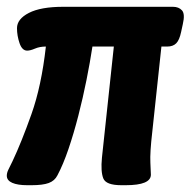

<svg xmlns="http://www.w3.org/2000/svg" viewBox="-35 -543 561 565"><path d="M45 2Q17 2 1 -5Q-15 -12 -15 -26Q-15 -34 -10.5 -43.5Q-6 -53 2 -69Q28 -124 57.5 -207Q87 -290 100 -406Q82 -406 68 -400Q54 -394 45 -394Q30 -394 22.5 -416Q15 -438 15 -460Q15 -487 50 -505Q85 -523 151 -523H474Q491 -523 500.5 -512.5Q510 -502 503 -472L498 -449Q493 -425 483.5 -415.5Q474 -406 457 -406H440L413 -154Q406 -94 407.5 -64.5Q409 -35 409 -29Q409 2 335 2H322Q277 2 269 -18Q261 -38 265 -79L300 -406H237Q230 -360 219.5 -307.5Q209 -255 195.5 -202.5Q182 -150 166.5 -104.5Q151 -59 134 -27Q126 -11 108.5 -4.5Q91 2 58 2Z"/></svg>

Font: Asap Condensed
Style: Bold Italic
Weight: 700
Width: 3
Italic angle: -6°
Designer: Pablo Cosgaya
Foundry: Omnibus-Type
Version: Version 3.001; ttfautohint (v1.8.4.7-5d5b)